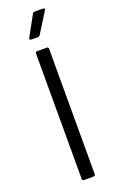

<svg xmlns="http://www.w3.org/2000/svg" viewBox="-171 -937 600 980"><g transform="rotate(-20 129.5 -447.0)"><path d="M104 0Q94 0 94 -10V-690Q94 -700 104 -700H155Q165 -700 165 -690V-10Q165 0 155 0ZM96 -766Q90 -766 88.5 -768.5Q87 -771 87 -773Q87 -775 89 -778L149 -887Q152 -894 161 -894H206Q212 -894 213 -891.5Q214 -889 214 -888Q214 -885 212 -882L144 -773Q139 -766 132 -766Z"/></g></svg>

Font: LinhAnh
Style: Regular
Weight: 400
Designer: Jeremy Tribby
Foundry: Tribby Type
Version: Version 1.408